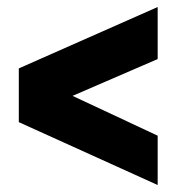

<svg xmlns="http://www.w3.org/2000/svg" viewBox="-20 -530 508 553"><path d="M34.2 -333 434.1 -509.8V-359.9L189 -253.9L434.1 -139.2V2.9L34.2 -178.2Z"/></svg>

Font: Wesal
Style: Regular
Weight: 700
Designer: Ahmed zaza
Foundry: Ahmed zaza
Version: Version 2.01